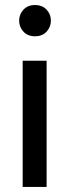

<svg xmlns="http://www.w3.org/2000/svg" viewBox="-20 -742 276 762"><path d="M165 -501V0H70V-501ZM119 -598Q90 -598 73 -616.5Q56 -635 56 -660Q56 -685 73 -703.5Q90 -722 119 -722Q148 -722 165 -703.5Q182 -685 182 -660Q182 -635 165 -616.5Q148 -598 119 -598Z"/></svg>

Font: Livvic Medium
Style: Regular
Weight: 500
Designer: Jacques Le Bailly, Baron von Fonthausen
Version: Version 1.001; ttfautohint (v1.8.2)